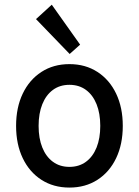

<svg xmlns="http://www.w3.org/2000/svg" viewBox="-20 -806 602 833"><path d="M281.2 7.8Q211.9 7.8 159.7 -25.9Q107.4 -59.6 78.6 -119.9Q49.8 -180.2 49.8 -259.8Q49.8 -339.4 78.6 -399.7Q107.4 -460 159.7 -493.9Q211.9 -527.8 281.2 -527.8Q350.6 -527.8 402.8 -493.9Q455.1 -460 483.9 -399.7Q512.7 -339.4 512.7 -259.8Q512.7 -180.2 483.9 -119.9Q455.1 -59.6 402.8 -25.9Q350.6 7.8 281.2 7.8ZM281.2 -82Q322.8 -82 352.8 -104Q382.8 -126 398.9 -165.8Q415 -205.6 415 -259.8Q415 -314 398.9 -354Q382.8 -394 352.8 -416Q322.8 -438 281.2 -438Q239.7 -438 209.7 -416Q179.7 -394 163.6 -354Q147.5 -314 147.5 -259.8Q147.5 -205.6 163.6 -165.8Q179.7 -126 209.7 -104Q239.7 -82 281.2 -82ZM282.2 -571.8 136.2 -723.1 204.6 -785.6 327.6 -612.3Z"/></svg>

Font: Reddit Mono Medium
Style: Regular
Weight: 500
Monospace: yes
Designer: Stephen Hutchings
Foundry: Reddit
Version: Version 1.014